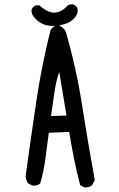

<svg xmlns="http://www.w3.org/2000/svg" viewBox="-20 -840 540 869"><path d="M362 8 343 -2Q327 -61 315 -122Q303 -183 293 -243L201 -239Q193 -180 185.5 -122Q178 -64 162 -10Q148 2 127 0L107 -10Q97 -26 96 -43Q119 -210 143.5 -376Q168 -542 209 -705Q243 -749 277 -699Q325 -534 351.5 -364Q378 -194 409 -25L397 -2Q383 10 362 8ZM281 -317 248 -515Q232 -466 225.5 -416Q219 -366 211 -315ZM211 -723Q164 -725 133 -764Q121 -778 123 -797Q129 -811 143 -816H158Q197 -781 228 -783Q259 -785 285 -814Q295 -822 312 -820Q326 -814 331 -801V-783Q319 -750 284.5 -735.5Q250 -721 211 -723Z"/></svg>

Font: NaniFont Regular
Style: Regular
Weight: 400
Designer: Nanigashitei
Version: Version 1.036